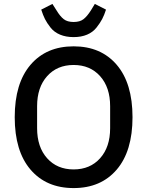

<svg xmlns="http://www.w3.org/2000/svg" viewBox="-20 -946 750 978"><path d="M190 -897 247 -926 268 -893Q286 -863 304.5 -848.5Q323 -834 355 -834Q387 -834 405.5 -848.5Q424 -863 443 -893L463 -926L520 -897Q511 -869 500.5 -849Q490 -829 471.5 -805.5Q453 -782 423.5 -769.5Q394 -757 355 -757Q316 -757 286 -769.5Q256 -782 237.5 -805.5Q219 -829 209 -849Q199 -869 190 -897ZM574.5 -82Q494 12 355 12Q216 12 135.5 -82Q55 -176 55 -349Q55 -522 135.5 -616Q216 -710 355 -710Q494 -710 574.5 -616Q655 -522 655 -349Q655 -176 574.5 -82ZM541 -293V-405Q541 -501 490 -558Q439 -615 355 -615Q271 -615 220 -558Q169 -501 169 -405V-293Q169 -197 220 -140Q271 -83 355 -83Q439 -83 490 -140Q541 -197 541 -293Z"/></svg>

Font: Anuphan Medium
Style: Regular
Weight: 500
Designer: Mike Abbink, Paul van der Laan, Pieter van Rosmalen, Mint Tantisuwanna
Foundry: Bold Monday; Cadson Demak
Version: Version 3.002;hotconv 1.0.109;makeotfexe 2.5.65596